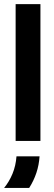

<svg xmlns="http://www.w3.org/2000/svg" viewBox="-29 -687 264 936"><path d="M47.2 0V-666.7H168.1V0ZM-9 229.2Q16 198.6 31.9 160.1Q47.9 121.5 51.4 75H163.9Q161.1 117.4 148.3 155.9Q135.4 194.4 113.2 229.2Z"/></svg>

Font: co2trust
Style: Bold
Weight: 700
Designer: Kristian Moeller
Foundry: Dicotype
Version: Version 1.000